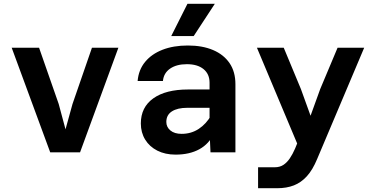

<svg xmlns="http://www.w3.org/2000/svg" viewBox="-20 -807 1990 1017"><path d="M246 0 42 -554H187L291 -256L327 -122L364 -256L467 -554H607L404 0Z M1095 0 1090 -108V-369Q1090 -415 1058 -441Q1026 -467 970 -467Q915 -467 881 -443.5Q847 -420 843 -378H709Q714 -437 748.5 -479Q783 -521 841 -543.5Q899 -566 975 -566Q1052 -566 1108.5 -542Q1165 -518 1196 -472.5Q1227 -427 1227 -361V0ZM910 12Q855 12 813.5 -9Q772 -30 749 -67.5Q726 -105 726 -153Q726 -239 792 -286Q858 -333 976 -333H1105V-236H972Q920 -236 890.5 -217Q861 -198 861 -161Q861 -134 882.5 -116Q904 -98 942 -98Q993 -98 1033 -124.5Q1073 -151 1099 -197L1114 -102Q1088 -45 1036 -16.5Q984 12 910 12ZM887 -616 973 -787H1118L1006 -616Z M1574 -335 1625 -194 1676 -335 1768 -554H1909L1660 35Q1636 93 1605.5 126.5Q1575 160 1536.5 175Q1498 190 1448 190H1347V79H1435Q1462 79 1481 66.5Q1500 54 1515 32Q1530 10 1543 -20L1554 -47L1341 -554H1483Z"/></svg>

Font: Azeret Mono SemiBold
Style: Regular
Weight: 600
Designer: Martin Vácha
Foundry: Displaay
Version: Version 1.002